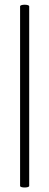

<svg xmlns="http://www.w3.org/2000/svg" viewBox="-20 -653 208 822"><path d="M66 143C66 152 105 152 105 143V-626C105 -635 66 -635 66 -626Z"/></svg>

Font: Cormorant SC
Style: Regular
Weight: 400
Designer: Christian Thalmann (Catharsis Fonts)
Version: Version 1.000;PS 001.000;hotconv 1.0.70;makeotf.lib2.5.58329